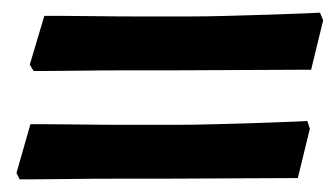

<svg xmlns="http://www.w3.org/2000/svg" viewBox="-20 -414 530 303"><path d="M469 -211 450 -133 231 -132Q199 -132 161 -132Q123 -132 89 -131.5Q55 -131 33 -131Q11 -131 11 -131L6 -141L28 -218Q28 -218 51 -218Q74 -218 109.5 -217.5Q145 -217 184 -217Q223 -217 255 -217Q284 -217 320 -218Q356 -219 389 -220Q422 -221 443.5 -222Q465 -223 465 -223ZM490 -382 471 -304 252 -303Q219 -303 181.5 -303Q144 -303 110 -302.5Q76 -302 54.5 -302Q33 -302 33 -302L27 -312L50 -389Q50 -389 72.5 -389Q95 -389 130.5 -388.5Q166 -388 205 -388Q244 -388 276 -388Q305 -388 340.5 -389Q376 -390 409 -391Q442 -392 463.5 -393Q485 -394 485 -394Z"/></svg>

Font: Alegreya SemiBold
Style: Italic
Weight: 600
Italic angle: -7°
Designer: Juan Pablo del Peral
Foundry: Huerta Tipografica
Version: Version 2.009